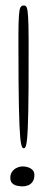

<svg xmlns="http://www.w3.org/2000/svg" viewBox="-20 -660 195 698"><path d="M66.5 -121Q63.5 -121 61.2 -124Q59 -127 57 -135.8Q55 -144.5 53.5 -160.8Q52 -177 50.8 -203.8Q49.5 -230.5 48.8 -269.2Q48 -308 47.5 -361.8Q47 -415.5 47 -486Q47 -514.5 47 -536.5Q47 -558.5 47.5 -574.8Q48 -591 48.8 -602.5Q49.5 -614 50.8 -621.2Q52 -628.5 54.2 -632.8Q56.5 -637 59.5 -638.5Q62.5 -640 66.5 -640Q70 -640 72.8 -638.5Q75.5 -637 77.2 -632.5Q79 -628 80.2 -619.8Q81.5 -611.5 82.2 -598.2Q83 -585 83.5 -565.5Q84 -546 84 -519.2Q84 -492.5 84 -457Q84 -391 83.8 -341Q83.5 -291 82.8 -255Q82 -219 81 -195Q80 -171 78.5 -156Q77 -141 75.2 -133.5Q73.5 -126 71.2 -123.5Q69 -121 66.5 -121ZM62.5 17.5Q52.5 17.5 42 15.2Q31.5 13 24.5 6.2Q17.5 -0.5 17.5 -14Q17.5 -26.5 24 -35.8Q30.5 -45 41.2 -50Q52 -55 63.5 -55Q72.5 -55 82.2 -51.8Q92 -48.5 98.5 -41.8Q105 -35 105 -23.5Q105 -9 98.8 0.2Q92.5 9.5 82.8 13.5Q73 17.5 62.5 17.5Z"/></svg>

Font: Gluten Thin Thin
Style: Regular
Weight: 250
Version: Version 1.300